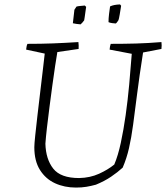

<svg xmlns="http://www.w3.org/2000/svg" viewBox="-20 -838 750 867"><path d="M323 9Q271 9 228.5 -10.5Q186 -30 160.5 -70.5Q135 -111 135 -173Q135 -187 139 -225.5Q143 -264 149 -315.5Q155 -367 161.5 -421.5Q168 -476 173.5 -522.5Q179 -569 182 -596L98 -614Q99 -621 100 -627.5Q101 -634 104 -640Q165 -640 218 -642Q271 -644 334 -648Q336 -633 335 -617L239 -603Q235 -580 229 -540.5Q223 -501 216.5 -453Q210 -405 203.5 -355Q197 -305 192 -261.5Q187 -218 185 -189Q187 -119 220.5 -76.5Q254 -34 337 -34Q387 -35 427.5 -53.5Q468 -72 496 -95Q513 -135 525.5 -193Q538 -251 547.5 -318.5Q557 -386 563.5 -457Q570 -528 575 -595L475 -614Q476 -629 480 -640Q542 -640 595 -641.5Q648 -643 709 -648Q710 -641 710 -633Q710 -625 709 -617L626 -601Q609 -492 599 -412.5Q589 -333 581 -274Q573 -215 562.5 -169Q552 -123 534 -81Q511 -60 481.5 -40Q452 -20 413 -4Q391 2 370 5.5Q349 9 323 9ZM470 -738Q470 -755 472.5 -775.5Q475 -796 477 -809Q493 -817 522 -818L527 -812Q524 -792 520.5 -772Q517 -752 515 -747Q513 -744 509.5 -739Q506 -734 503 -732Q498 -732 487 -733.5Q476 -735 470 -738ZM309 -733 316 -794Q318 -797 321 -801.5Q324 -806 325 -808Q330 -810 341.5 -811Q353 -812 363 -813L369 -807Q368 -799 366 -786Q364 -773 362.5 -761Q361 -749 360 -746Q352 -735 344 -728Q338 -728 325.5 -730Q313 -732 309 -733Z"/></svg>

Font: Labrada Lght
Style: Italic
Weight: 300
Italic angle: -7°
Designer: Mercedes Jáuregui
Foundry: Omnibus-Type Team
Version: Version 1.000; ttfautohint (v1.8.4.7-5d5b)